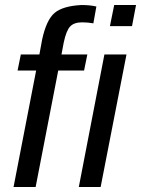

<svg xmlns="http://www.w3.org/2000/svg" viewBox="-20 -745 562 765"><path d="M315 -464H212L122 0H34L124 -464H50L63 -528H137L148 -588Q165 -666 197.5 -693.5Q230 -721 304 -725Q340 -725 364 -719L352 -652L330 -655L307 -656Q275 -656 259.5 -639.5Q244 -623 234 -576L225 -528H328ZM506 -641H418L435 -725H522ZM381 0H294L396 -528H484Z"/></svg>

Font: Libra Sans
Style: Italic
Weight: 400
Italic angle: -12°
Foundry: Context Ltd
Version: Version 1.002